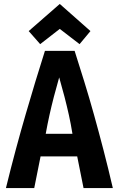

<svg xmlns="http://www.w3.org/2000/svg" viewBox="-20 -950 600 970"><path d="M10 0Q35 -102 60 -195Q85 -288 110 -373.5Q135 -459 159 -538.5Q183 -618 207 -693H357Q381 -618 406 -537Q431 -456 455 -370Q479 -284 503 -191.5Q527 -99 550 0H402L370 -160H185L153 0ZM211 -274H346Q338 -324 328 -369Q318 -414 306 -460.5Q294 -507 279 -559Q264 -507 252 -460.5Q240 -414 230 -369Q220 -324 211 -274ZM183 -727 125 -793 282 -930 437 -793 382 -727 282 -804Z"/></svg>

Font: Ubuntu Sans Mono
Style: Regular
Weight: 400
Monospace: yes
Designer: Dalton Maag Ltd
Foundry: Dalton Maag Ltd
Version: Version 1.006